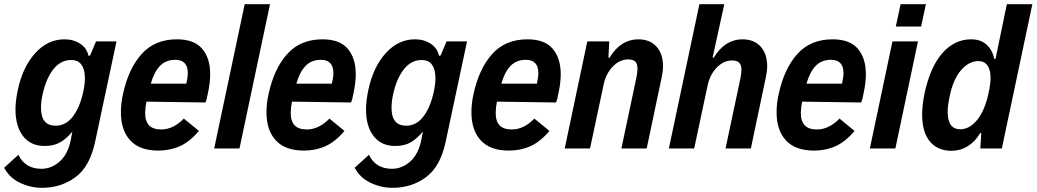

<svg xmlns="http://www.w3.org/2000/svg" viewBox="-52 -710 4956 918"><path d="M505 -512 403 -33Q378 86 309 137Q240 188 149 188Q94 188 43.5 164Q-7 140 -32 92L36 30Q68 97 146 97Q194 97 233 62.5Q272 28 286 -39L294 -81Q267 -48 236.5 -30Q206 -12 162 -12Q95 -12 58.5 -59Q22 -106 22 -187Q22 -227 33 -279Q56 -389 116 -455.5Q176 -522 256 -522Q300 -522 332 -500.5Q364 -479 371 -443L379 -445L407 -512ZM354 -336Q354 -377 338 -400Q322 -423 288 -423Q237 -423 202 -377.5Q167 -332 151 -256Q144 -224 144 -194Q144 -109 214 -109Q263 -109 296.5 -153Q330 -197 346 -271Q354 -308 354 -336Z M953 -355Q953 -314 942 -264Q937 -233 930 -220L648 -224Q642 -194 642 -170Q642 -130 661 -110.5Q680 -91 719 -91Q776 -91 827 -143L899 -84Q855 -32 808 -11Q761 10 705 10Q616 10 571 -38.5Q526 -87 526 -173Q526 -216 536 -260Q562 -381 625 -451.5Q688 -522 794 -522Q876 -522 914.5 -477Q953 -432 953 -355ZM669 -310H839Q846 -342 846 -360Q846 -424 786 -424Q741 -424 713 -395Q685 -366 669 -310Z M1118 -690H1239L1093 0H972Z M1649 -355Q1649 -314 1638 -264Q1633 -233 1626 -220L1344 -224Q1338 -194 1338 -170Q1338 -130 1357 -110.5Q1376 -91 1415 -91Q1472 -91 1523 -143L1595 -84Q1551 -32 1504 -11Q1457 10 1401 10Q1312 10 1267 -38.5Q1222 -87 1222 -173Q1222 -216 1232 -260Q1258 -381 1321 -451.5Q1384 -522 1490 -522Q1572 -522 1610.5 -477Q1649 -432 1649 -355ZM1365 -310H1535Q1542 -342 1542 -360Q1542 -424 1482 -424Q1437 -424 1409 -395Q1381 -366 1365 -310Z M2181 -512 2079 -33Q2054 86 1985 137Q1916 188 1825 188Q1770 188 1719.5 164Q1669 140 1644 92L1712 30Q1744 97 1822 97Q1870 97 1909 62.5Q1948 28 1962 -39L1970 -81Q1943 -48 1912.5 -30Q1882 -12 1838 -12Q1771 -12 1734.5 -59Q1698 -106 1698 -187Q1698 -227 1709 -279Q1732 -389 1792 -455.5Q1852 -522 1932 -522Q1976 -522 2008 -500.5Q2040 -479 2047 -443L2055 -445L2083 -512ZM2030 -336Q2030 -377 2014 -400Q1998 -423 1964 -423Q1913 -423 1878 -377.5Q1843 -332 1827 -256Q1820 -224 1820 -194Q1820 -109 1890 -109Q1939 -109 1972.5 -153Q2006 -197 2022 -271Q2030 -308 2030 -336Z M2629 -355Q2629 -314 2618 -264Q2613 -233 2606 -220L2324 -224Q2318 -194 2318 -170Q2318 -130 2337 -110.5Q2356 -91 2395 -91Q2452 -91 2503 -143L2575 -84Q2531 -32 2484 -11Q2437 10 2381 10Q2292 10 2247 -38.5Q2202 -87 2202 -173Q2202 -216 2212 -260Q2238 -381 2301 -451.5Q2364 -522 2470 -522Q2552 -522 2590.5 -477Q2629 -432 2629 -355ZM2345 -310H2515Q2522 -342 2522 -360Q2522 -424 2462 -424Q2417 -424 2389 -395Q2361 -366 2345 -310Z M2756 -512H2861L2857 -434L2863 -435Q2916 -522 3000 -522Q3055 -522 3086.5 -487.5Q3118 -453 3118 -394Q3118 -369 3112 -342L3040 0H2919L2991 -340Q2996 -367 2996 -381Q2996 -406 2985 -416Q2974 -426 2952 -426Q2911 -426 2878 -392Q2845 -358 2834 -305L2769 0H2648Z M3292 -690H3411L3355 -434L3361 -435Q3414 -522 3498 -522Q3553 -522 3584.5 -487.5Q3616 -453 3616 -394Q3616 -369 3610 -342L3538 0H3417L3488 -335Q3493 -362 3493 -375Q3493 -400 3482 -410.5Q3471 -421 3448 -421Q3408 -421 3375 -387Q3342 -353 3331 -300L3267 0H3146Z M4088 -355Q4088 -314 4077 -264Q4072 -233 4065 -220L3783 -224Q3777 -194 3777 -170Q3777 -130 3796 -110.5Q3815 -91 3854 -91Q3911 -91 3962 -143L4034 -84Q3990 -32 3943 -11Q3896 10 3840 10Q3751 10 3706 -38.5Q3661 -87 3661 -173Q3661 -216 3671 -260Q3697 -381 3760 -451.5Q3823 -522 3929 -522Q4011 -522 4049.5 -477Q4088 -432 4088 -355ZM3804 -310H3974Q3981 -342 3981 -360Q3981 -424 3921 -424Q3876 -424 3848 -395Q3820 -366 3804 -310Z M4254 -690H4375L4352 -583H4231ZM4215 -512H4337L4229 0H4107Z M4884 -690 4738 0H4635L4640 -74L4634 -73Q4610 -32 4574.5 -10.5Q4539 11 4498 11Q4431 11 4394 -33.5Q4357 -78 4357 -162Q4357 -209 4369 -266Q4397 -393 4455 -457.5Q4513 -522 4591 -522Q4637 -522 4665 -496.5Q4693 -471 4702 -428L4708 -429L4762 -690ZM4675 -267Q4684 -308 4684 -337Q4684 -377 4669 -397.5Q4654 -418 4626 -418Q4581 -418 4543 -374.5Q4505 -331 4488 -247Q4479 -205 4479 -175Q4479 -92 4539 -92Q4585 -92 4621.5 -138.5Q4658 -185 4675 -267Z"/></svg>

Font: Decalotype SemiBold Italic
Style: Regular
Weight: 600
Italic angle: -12°
Designer: Alfredo Marco Pradil
Foundry: Alfredo Marco Pradil
Version: Version 1.0